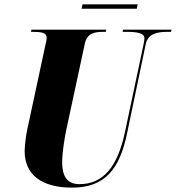

<svg xmlns="http://www.w3.org/2000/svg" viewBox="-20 -850 806 880"><path d="M354 -810H607L611 -830H358ZM310 10C464 10 529 -79 562 -237L648 -648C658 -697 704 -704 748 -704H764L766 -714H544L542 -704H557C605 -704 642 -700 642 -674C642 -669 640 -655 637 -642L553 -246C519 -85 453 -6 344 -6C294 -6 264 -34 265 -110C265 -151 277 -223 283 -251L369 -651C379 -697 413 -704 452 -704H465L467 -714H124L122 -704H132C169 -704 194 -700 194 -677C194 -667 190 -653 185 -629L104 -252C99 -228 93 -181 93 -157C93 -51 169 10 310 10Z"/></svg>

Font: Noto Serif Display Condensed Black
Style: Italic
Weight: 900
Width: 3
Italic angle: -12°
Designer: Monotype Design Team
Foundry: Monotype Imaging Inc.
Version: Version 2.009